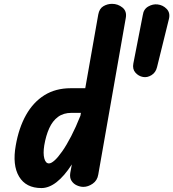

<svg xmlns="http://www.w3.org/2000/svg" viewBox="-20 -948 879 974"><path d="M190 6Q111.5 6 76.8 -52.2Q42 -110.5 60 -210.5Q75.5 -299.5 112 -364.5Q148.5 -429.5 205.2 -465Q262 -500.5 339 -500.5H412.5L478.5 -874.5Q484 -904.5 504.5 -916.5Q525 -928.5 548.5 -928.5Q578 -928.5 601.2 -909.8Q624.5 -891 618 -856.5L478.5 -62.5Q473.5 -32 450 -16Q426.5 0 403 0Q387 0 370 -7.5Q353 -15 342.8 -30.8Q332.5 -46.5 336.5 -71L344.5 -114Q306 -54.5 267.2 -24.2Q228.5 6 190 6ZM228.5 -119Q240 -119 257.2 -134.5Q274.5 -150 296 -180.8Q317.5 -211.5 341 -256.8Q364.5 -302 388 -361L390.5 -375.5H342.5Q302 -375.5 274.2 -355Q246.5 -334.5 229.8 -297.5Q213 -260.5 204.5 -210.5Q198 -169.5 204.8 -144.2Q211.5 -119 228.5 -119ZM705.5 -557.5Q683 -561.5 667 -579.5Q651 -597.5 656.5 -626L704.5 -872Q708.5 -901.5 732 -915Q755.5 -928.5 779.5 -925.5Q806.5 -922.5 825.5 -902.8Q844.5 -883 837 -852L776.5 -607Q770 -580 748.5 -566.8Q727 -553.5 705.5 -557.5Z"/></svg>

Font: Edu AU VIC WA NT Pre
Style: Bold
Weight: 700
Designer: Tina and Corey Anderson, Eben Sorkin, Mirko Velimirovic
Foundry: Google for Education
Version: Version 1.001